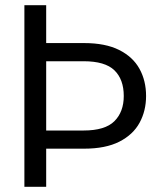

<svg xmlns="http://www.w3.org/2000/svg" viewBox="-20 -720 619 740"><path d="M74 0V-700H158V-554H304Q386 -554 439 -527.5Q492 -501 517.5 -455Q543 -409 543 -350Q543 -293 518 -247Q493 -201 440 -174Q387 -147 304 -147H158V0ZM158 -217H302Q385 -217 421 -253Q457 -289 457 -350Q457 -414 421 -449Q385 -484 302 -484H158Z"/></svg>

Font: DM Sans 20pt
Style: Regular
Weight: 400
Version: Version 4.004;gftools[0.9.30]